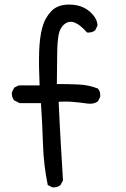

<svg xmlns="http://www.w3.org/2000/svg" viewBox="-20 -800 540 826"><path d="M205.1 5.9 185.5 -3.9Q168 -87.9 165 -178.2Q162.1 -268.6 156.2 -356.4H64.5L41 -368.2Q29.3 -381.8 31.2 -403.3L41 -422.9L60.5 -432.6H150.4Q146.5 -516.6 148.4 -576.7Q150.4 -636.7 161.1 -678.7Q171.9 -720.7 199.7 -751Q227.5 -781.2 280.3 -780.3Q333 -779.3 366.2 -750Q399.4 -720.7 399.4 -689.5L389.6 -669.9Q376 -658.2 354.5 -660.2Q325.2 -693.4 301.8 -702.6Q278.3 -711.9 258.3 -696.8Q238.3 -681.6 232.4 -651.4Q226.6 -621.1 226.1 -570.8Q225.6 -520.5 224.6 -438.5Q272.5 -438.5 317.4 -436.5Q362.3 -434.6 401.4 -418.9Q413.1 -405.3 411.1 -383.8L401.4 -364.3Q383.8 -350.6 356.4 -354.5Q329.1 -358.4 297.9 -361.3Q266.6 -364.3 232.4 -362.3Q236.3 -270.5 241.2 -188Q246.1 -105.5 251 -23.4L240.2 -3.9Q226.6 7.8 205.1 5.9Z"/></svg>

Font: NaikaiFont
Style: Regular-Lite
Weight: 400
Version: Version 1.67